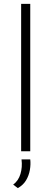

<svg xmlns="http://www.w3.org/2000/svg" viewBox="-20 -780 265 990"><path d="M89 -760H136V0H89ZM72 190 48 172Q75 152 85.5 117Q96 82 91 42H136Q139 68 134 96.5Q129 125 114.5 149.5Q100 174 72 190Z"/></svg>

Font: Josefin Sans Thin Light
Style: Regular
Weight: 300
Version: Version 2.000